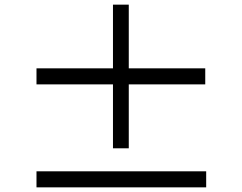

<svg xmlns="http://www.w3.org/2000/svg" viewBox="-20 -824 1040 826"><path d="M534 -461H863V-530H534V-804H466V-530H137V-461H466V-186H534ZM867 -18V-87H137V-18Z"/></svg>

Font: Bithumb Trading Sans
Style: Regular
Weight: 400
Designer: HamHyungwon
Foundry: Bithumb
Version: Version 1.300;FEAKit 1.0